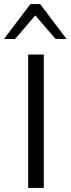

<svg xmlns="http://www.w3.org/2000/svg" viewBox="-23 -927 352 947"><path d="M116 -658H193V0H116ZM127 -907H175L305 -735H251L151 -851L52 -735H-3Z"/></svg>

Font: QiushuiShotai Bright
Style: Regular
Weight: 400
Designer: Christian Thalmann (Catharsis Fonts)
Version: Version 1.250;